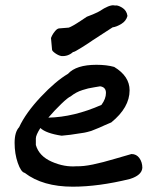

<svg xmlns="http://www.w3.org/2000/svg" viewBox="-20 -656 591 723"><path d="M211 -445Q200 -447 188 -455.5Q176 -464 176 -469L172 -513Q172 -514 176 -522Q180 -530 187.5 -539Q195 -548 202 -549L239 -552Q245 -554 256.5 -560.5Q268 -567 284.5 -578Q301 -589 307 -593L330 -602Q353 -612 355 -614Q391 -638 409 -636Q412 -636 412 -635Q422 -638 439.5 -627.5Q457 -617 460 -596Q455 -577 437 -566Q419 -555 404 -553L330 -505Q319 -497 289 -478Q259 -459 255 -460Q236 -443 211 -445ZM52 -177Q77 -231 133.5 -291Q190 -351 236 -378Q267 -412 343 -412Q382 -412 410 -404Q468 -369 468 -316Q468 -251 399 -195Q391 -192 374.5 -184.5Q358 -177 354.5 -175.5Q351 -174 338.5 -169Q326 -164 323.5 -163Q321 -162 309 -159Q297 -156 291.5 -155.5Q286 -155 271.5 -152.5Q257 -150 245 -148.5Q233 -147 212 -145Q153 -154 132 -174Q115 -147 115 -135V-110Q127 -68 175 -47Q223 -26 269 -30Q293 -29 329.5 -36.5Q366 -44 414.5 -58.5Q463 -73 475 -76Q494 -76 505 -60.5Q516 -45 516 -24Q514 4 469 18Q351 47 254 47Q141 47 73 -5Q59 -8 47 -42.5Q35 -77 35 -118Q35 -159 52 -177ZM162 -213Q258 -215 362 -261Q379 -284 379 -306Q379 -328 357 -331Q352 -330 336 -327.5Q320 -325 312 -323Q304 -321 291 -317Q278 -313 267 -307Q256 -301 246 -293Q236 -289 211 -265Q186 -241 162 -213Z"/></svg>

Font: Excalifont
Style: Regular
Weight: 400
Designer: Your Own Font Foundry (Virgil); Ján Filípek / DizajnDesign (Excalifont, modifications)
Foundry: Your Own Font Foundry (Virgil); Ján Filípek / DizajnDesign (Excalifont, modifications)
Version: Version 1.000;Glyphs 3.2 (3227)